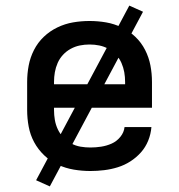

<svg xmlns="http://www.w3.org/2000/svg" viewBox="-20 -603 640 686"><path d="M303 8Q273 8 243.5 3Q214 -2 187 -14.5Q160 -27 138 -48Q116 -69 102 -95Q88 -121 82.5 -150.5Q77 -180 77 -210V-310Q77 -340 82.5 -369Q88 -398 101.5 -424.5Q115 -451 136.5 -471.5Q158 -492 185 -505Q212 -518 241 -523Q270 -528 300 -528Q330 -528 359 -523Q388 -518 415 -505Q442 -492 463.5 -471.5Q485 -451 498.5 -424.5Q512 -398 517.5 -369Q523 -340 523 -310V-218H173V-210Q173 -192 176 -174.5Q179 -157 186.5 -141Q194 -125 206.5 -112Q219 -99 234.5 -90.5Q250 -82 267.5 -79Q285 -76 303 -76Q322 -76 341.5 -79Q361 -82 379 -90Q397 -98 410 -114Q423 -130 425 -149H521Q519 -124 509.5 -100.5Q500 -77 483.5 -58.5Q467 -40 446 -26.5Q425 -13 401 -5.5Q377 2 352 5Q327 8 303 8ZM173 -302H427V-310Q427 -328 424 -345Q421 -362 414 -378Q407 -394 395 -407Q383 -420 367.5 -428.5Q352 -437 335 -440.5Q318 -444 300 -444Q282 -444 265 -440.5Q248 -437 232.5 -428.5Q217 -420 205 -407Q193 -394 186 -378Q179 -362 176 -345Q173 -328 173 -310ZM158 63 109 41 442 -583 491 -561Z"/></svg>

Font: Iosevka Aile Medium
Style: Regular
Weight: 500
Designer: Belleve Invis
Foundry: Belleve Invis
Version: Version 27.3.5; ttfautohint (v1.8.4)